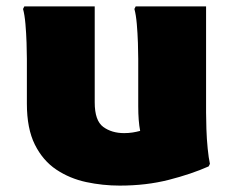

<svg xmlns="http://www.w3.org/2000/svg" viewBox="-20 -568 732 600"><path d="M354 12Q301 12 249.5 1Q198 -10 156 -38Q114 -66 89 -116Q64 -166 64 -244V-384Q64 -404 63 -434Q62 -464 59.5 -493Q57 -522 52 -540L56 -548H276V-248Q276 -191 302.5 -171.5Q329 -152 368 -152Q382 -152 394.5 -154Q407 -156 418 -159Q412 -189 412 -236V-384Q412 -404 411 -434Q410 -464 407.5 -493Q405 -522 400 -540L404 -548H624V-216Q624 -196 625 -165Q626 -134 629 -104Q632 -74 636 -56L632 -48Q578 -24 507.5 -6Q437 12 354 12Z"/></svg>

Font: Kufam Black
Style: Regular
Weight: 900
Designer: Wael Morcos, Artur Schmal
Foundry: Original Type
Version: Version 1.301; ttfautohint (v1.8.3)